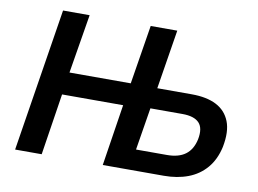

<svg xmlns="http://www.w3.org/2000/svg" viewBox="-76 -818 1253 932"><g transform="rotate(10 550.5 -352.5)"><path d="M51 0 163 -705H294L246 -414H548L595 -705H726L679 -413H849Q923 -413 970.5 -388.5Q1018 -364 1037.5 -314.5Q1057 -265 1042 -188Q1028 -124 992 -82Q956 -40 903 -20Q850 0 784 0H483L530 -303H229L182 0ZM629 -102H781Q839 -102 872.5 -127Q906 -152 917 -203Q928 -259 903.5 -285Q879 -311 821 -311H663Z"/></g></svg>

Font: Nunito Sans 7pt SemiCondensed
Style: Bold Italic
Weight: 700
Width: 4
Italic angle: -9°
Designer: Vernon Adams
Foundry: Vernon Adams
Version: Version 3.101;gftools[0.9.27]